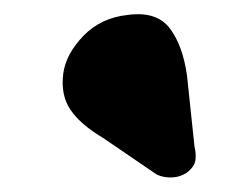

<svg xmlns="http://www.w3.org/2000/svg" viewBox="-20 -775 332 270"><path d="M243 -668.5 253.5 -569Q256 -559 254.8 -549.8Q253.5 -540.5 243 -532.5Q234 -526 222 -525.5Q210 -525 200.5 -529.5L125 -581Q93 -600 79 -620.8Q65 -641.5 69 -672Q73 -699.5 97.5 -724.8Q122 -750 159.5 -754Q200 -759.5 218.5 -735.5Q237 -711.5 243 -668.5Z"/></svg>

Font: Fraunces Wonky
Style: Italic
Weight: 900
Italic angle: -16°
Version: Version 1.000;[b76b70a41]